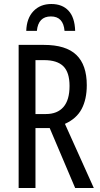

<svg xmlns="http://www.w3.org/2000/svg" viewBox="-20 -938 501 958"><path d="M199 -714Q309 -714 361 -664Q413 -614 413 -513Q413 -443 387.5 -394.5Q362 -346 304 -320L448 0H355L228 -299H157V0H73V-714ZM200 -638H157V-369H209Q266 -369 296.5 -404Q327 -439 327 -509Q327 -577 296 -607.5Q265 -638 200 -638ZM236 -918Q291 -918 322 -884.5Q353 -851 355 -784H302Q296 -856 234 -856Q171 -856 164 -784H111Q113 -847 147 -882.5Q181 -918 236 -918Z"/></svg>

Font: Noto Sans ExtraCondensed
Style: Regular
Weight: 400
Width: 2
Designer: Monotype Design Team
Foundry: Monotype Imaging Inc.
Version: Version 2.013; ttfautohint (v1.8.4.7-5d5b)